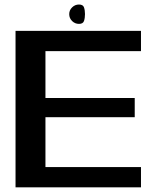

<svg xmlns="http://www.w3.org/2000/svg" viewBox="-20 -808 690 828"><path d="M47 0H588V-87.5H176V-302.5H561V-385.5H176V-587.5H588V-675H47ZM320.5 -705Q338 -705 342.2 -717.5Q346.5 -730 346.5 -747Q346.5 -764 342.2 -776.2Q338 -788.5 320.5 -788.5Q303.5 -788.5 291 -776.2Q278.5 -764 278.5 -747Q278.5 -729.5 291 -717.2Q303.5 -705 320.5 -705Z"/></svg>

Font: Anybody SemiExpanded Medium
Style: Regular
Weight: 500
Width: 6
Version: Version 1.113;gftools[0.9.25]